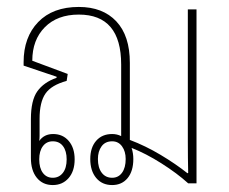

<svg xmlns="http://www.w3.org/2000/svg" viewBox="-20 -528 660 553"><path d="M132 5Q103 5 86 -16Q69 -37 69 -73V-185Q69 -239 87.5 -265Q106 -291 143 -304V-307L48 -339V-349Q48 -421 90 -464.5Q132 -508 207 -508Q276 -508 315 -466.5Q354 -425 354 -347V-125Q399 -108 442.5 -82Q486 -56 520 -29L522 -30Q521 -73 521 -120Q521 -167 521 -215V-501H546V0H522Q490 -29 445 -57.5Q400 -86 359 -102Q364 -87 364 -70Q364 -35 347.5 -15Q331 5 303 5Q274 5 257 -15.5Q240 -36 240 -70Q240 -103 257 -122.5Q274 -142 303 -142Q317 -142 329 -136Q329 -148 329 -161.5Q329 -175 329 -187V-342Q329 -486 207 -486Q145 -486 109 -449.5Q73 -413 73 -353L175 -315L172 -295Q128 -283 111 -258.5Q94 -234 94 -186V-152Q94 -144 94 -136.5Q94 -129 93 -122Q107 -142 133 -142Q161 -142 178 -122Q195 -102 195 -69Q195 -35 177.5 -15Q160 5 132 5ZM132 -16Q150 -16 161 -30Q172 -44 172 -69Q172 -93 161.5 -107Q151 -121 132 -121Q114 -121 103.5 -107Q93 -93 93 -69Q93 -44 103.5 -30Q114 -16 132 -16ZM303 -16Q321 -16 331.5 -30.5Q342 -45 342 -70Q342 -92 331.5 -106.5Q321 -121 303 -121Q283 -121 272.5 -106.5Q262 -92 262 -70Q262 -45 273 -30.5Q284 -16 303 -16Z"/></svg>

Font: Noto Sans Thai Looped UI Narrow Thin
Style: Regular
Weight: 100
Width: 4
Designer: Cadson Demak Team
Foundry: Cadson Demak Co., Ltd.
Version: Version 1.000; ttfautohint (v1.8.4.7-5d5b)